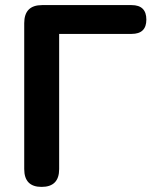

<svg xmlns="http://www.w3.org/2000/svg" viewBox="-20 -725 602 753"><path d="M143 8Q75 8 75 -62V-634Q75 -705 145 -705H496Q554 -705 554 -648Q554 -592 496 -592H212V-62Q212 8 143 8Z"/></svg>

Font: Chiron GoRound TC SB
Style: Regular
Weight: 500
Designer: Ryoko NISHIZUKA 西塚涼子 (kana, bopomofo & ideographs); Paul D. Hunt (Latin, Greek & Cyrillic); Sandoll Communications 산돌커뮤니
Foundry: Adobe
Version: Version 1.000;hotconv 1.1.1;makeotfexe 2.6.0